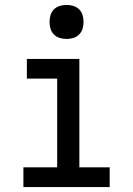

<svg xmlns="http://www.w3.org/2000/svg" viewBox="-20 -759 540 779"><path d="M75 0V-80H212V-440H89V-520H302V-80H425V0ZM250 -601Q236 -601 222.5 -605Q209 -609 199 -619Q189 -629 185 -642.5Q181 -656 181 -670Q181 -684 185 -697.5Q189 -711 199 -721Q209 -731 222.5 -735Q236 -739 250 -739Q264 -739 277.5 -735Q291 -731 301 -721Q311 -711 315 -697.5Q319 -684 319 -670Q319 -656 315 -642.5Q311 -629 301 -619Q291 -609 277.5 -605Q264 -601 250 -601Z"/></svg>

Font: Iosevka Curly Slab Medium
Style: Regular
Weight: 500
Monospace: yes
Designer: Belleve Invis
Foundry: Belleve Invis
Version: Version 22.1.2; ttfautohint (v1.8.4)